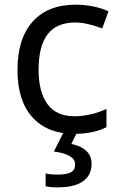

<svg xmlns="http://www.w3.org/2000/svg" viewBox="-20 -566 520 826"><path d="M299.8 9.8Q184.1 9.8 119.6 -61.3Q55.2 -132.3 55.2 -265.1Q55.2 -399.9 120.4 -472.9Q185.5 -545.9 306.2 -545.9Q345.2 -545.9 383.5 -537.8Q421.9 -529.8 446.8 -517.1L419.9 -443.8Q352.1 -469.2 304.2 -469.2Q223.1 -469.2 184.6 -418.2Q146 -367.2 146 -266.1Q146 -168.9 184.6 -117.4Q223.1 -65.9 298.8 -65.9Q369.6 -65.9 438 -97.2V-19Q382.3 9.8 299.8 9.8ZM374 139.2Q374 187.5 337.2 213.9Q300.3 240.2 226.1 240.2Q194.3 240.2 176.3 234.9V180.2Q193.8 185.1 229 185.1Q265.6 185.1 284.4 175.5Q303.2 166 303.2 141.1Q303.2 97.7 211.9 85.9L254.9 0H313L287.1 53.2Q374 71.8 374 139.2Z"/></svg>

Font: NotoSans
Style: Regular
Weight: 400
Designer: Monotype Design team
Foundry: Monotype Imaging Inc.
Version: Version 1.04; ttfautohint (v1.4.1)